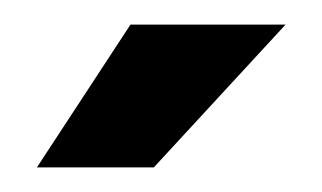

<svg xmlns="http://www.w3.org/2000/svg" viewBox="-20 -893 262 156"><path d="M86 -873H212L105 -757H10Z"/></svg>

Font: Danfo
Style: Regular
Weight: 400
Version: Version 1.000;Glyphs 3.2 (3236)